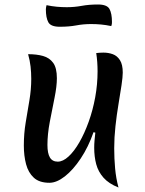

<svg xmlns="http://www.w3.org/2000/svg" viewBox="-20 -813 646 854"><path d="M507 21Q464 4 440.5 -22.5Q417 -49 408 -82.5Q399 -116 399 -156Q399 -172 400.5 -188.5Q402 -205 404 -223L396 -225Q373 -159 339 -108Q305 -57 268.5 -28.5Q232 0 200 0Q155 0 130.5 -22.5Q106 -45 96 -82.5Q86 -120 86 -166Q86 -219 94.5 -269.5Q103 -320 111 -368Q119 -416 119 -462Q119 -490 116 -517Q113 -544 105 -572Q143 -572 171.5 -564Q200 -556 216.5 -533.5Q233 -511 233 -465Q233 -429 222.5 -377.5Q212 -326 201.5 -271Q191 -216 191 -168Q191 -131 202 -112.5Q213 -94 237 -94Q260 -94 285 -117Q310 -140 333 -180Q356 -220 374.5 -271.5Q393 -323 403.5 -380.5Q414 -438 414 -496Q414 -516 412.5 -537Q411 -558 408 -577Q416 -578 424.5 -578.5Q433 -579 440 -579Q462 -579 481.5 -572Q501 -565 513.5 -545.5Q526 -526 526 -490Q526 -471 520.5 -434Q515 -397 507 -349.5Q499 -302 493.5 -251.5Q488 -201 488 -154Q488 -108 492 -64Q496 -20 507 21ZM246 -694Q206 -694 195 -714Q184 -734 184 -772Q184 -777 185 -781Q186 -785 187 -790Q211 -785 233 -783Q255 -781 277 -781Q311 -781 343.5 -787Q376 -793 416 -793Q456 -793 467 -773Q478 -753 478 -715Q478 -711 477.5 -706.5Q477 -702 475 -697Q451 -702 429.5 -704Q408 -706 385 -706Q351 -706 319 -700Q287 -694 246 -694Z"/></svg>

Font: Merienda
Style: Regular
Weight: 400
Designer: Eduardo Rodriguez Tunni
Foundry: Eduardo Rodriguez Tunni
Version: Version 2.001